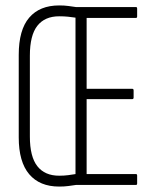

<svg xmlns="http://www.w3.org/2000/svg" viewBox="-20 -681 569 707"><path d="M198 6Q126 6 87.5 -39.5Q49 -85 49 -175V-479Q49 -571 87.5 -616Q126 -661 198 -661Q217 -661 231.5 -659Q246 -657 260 -655H481Q485 -655 485 -649V-621Q485 -615 481 -615H299V-354H467Q472 -354 472 -348V-322Q472 -316 467 -316H299V-40H481Q485 -40 485 -34V-6Q485 0 481 0H260Q246 2 231.5 4Q217 6 198 6ZM198 -34Q216 -34 231 -36Q246 -38 258 -40V-616Q245 -618 230.5 -619.5Q216 -621 198 -621Q145 -621 117.5 -586Q90 -551 90 -476V-178Q90 -104 117.5 -69Q145 -34 198 -34Z"/></svg>

Font: Sofia Sans Extra Condensed Light
Style: Regular
Weight: 300
Designer: Botio Nikoltchev, Ani Petrova
Foundry: lettersoup
Version: Version 4.101